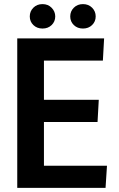

<svg xmlns="http://www.w3.org/2000/svg" viewBox="-20 -915 578 935"><path d="M64 -728H487L481 -620H194V-429H461L455 -321H194V-108H501L494 0H64ZM187 -776Q160 -776 142.5 -793Q125 -810 125 -835Q125 -860 142.5 -877.5Q160 -895 187 -895Q214 -895 231.5 -877Q249 -859 249 -835Q249 -810 231.5 -793Q214 -776 187 -776ZM384 -776Q357 -776 339.5 -793Q322 -810 322 -835Q322 -860 339.5 -877.5Q357 -895 384 -895Q411 -895 428.5 -877.5Q446 -860 446 -835Q446 -810 428.5 -793Q411 -776 384 -776Z"/></svg>

Font: Murecho Medium
Style: Regular
Weight: 500
Designer: Neil Summerour
Foundry: Positype
Version: Version 1.010; ttfautohint (v1.8.3)